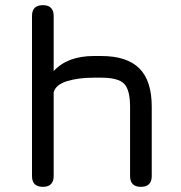

<svg xmlns="http://www.w3.org/2000/svg" viewBox="-20 -724 702 744"><path d="M146 0C174 0 188 -14 188 -42C188 -42 188 -366 188 -366C188 -366 188 -366 188 -366C192.5 -385.5 210 -400 239.5 -409.5C269 -418.5 304 -423 344 -423C344 -423 372 -423 372 -423C372 -423 372 -423 372 -423C415 -423 444.5 -415.5 460.5 -400C476 -384.5 484 -354.5 484 -311C484 -311 484 -42 484 -42C484 -42 484 -42 484 -42C484 -14 498 0 526 0C526 0 526 0 526 0C554 0 568 -14 568 -42C568 -42 568 -311 568 -311C568 -311 568 -311 568 -311C568 -377.5 552 -427 520 -459C488 -491 438.5 -507 372 -507C372 -507 344 -507 344 -507C344 -507 344 -507 344 -507C275.5 -507 223.5 -487.5 188 -448.5C188 -448.5 188 -662 188 -662C188 -662 188 -662 188 -662C188 -690 174 -704 146 -704C146 -704 146 -704 146 -704C118 -704 104 -690 104 -662C104 -662 104 -42 104 -42C104 -42 104 -42 104 -42C104 -14 118 0 146 0C146 0 146 0 146 0Z"/></svg>

Font: Jura-Fortis-Bold
Style: Bold
Weight: 500
Designer: Daniel Johnson, Alexei Vanyashin, Mirko Velimirovic
Foundry: Daniel Johnson
Version: ""